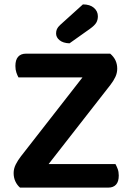

<svg xmlns="http://www.w3.org/2000/svg" viewBox="-20 -853 599 873"><path d="M71 0Q58 -11 50 -28Q42 -45 42 -66Q42 -86 51.5 -105Q61 -124 75 -142L355 -501H64Q59 -510 54.5 -523Q50 -536 50 -553Q50 -581 62.5 -595Q75 -609 98 -609H481Q513 -582 513 -541Q513 -521 504.5 -503Q496 -485 482 -467L201 -107H505Q510 -98 515 -85Q520 -72 520 -55Q520 -27 507.5 -13.5Q495 0 473 0ZM357 -833Q389 -833 407 -817.5Q425 -802 425 -779Q425 -762 417.5 -749.5Q410 -737 389 -722L296 -656Q267 -657 251 -670Q235 -683 235 -701Q235 -712 239 -721Q243 -730 254 -740Z"/></svg>

Font: Baloo Thambi 2 SemiBold
Style: Regular
Weight: 600
Designer: Aadarsh Rajan and Ek Type
Foundry: Ek Type
Version: Version 1.640;hotconv 1.0.111;makeotfexe 2.5.65597; ttfautoh